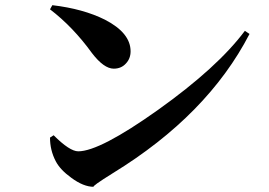

<svg xmlns="http://www.w3.org/2000/svg" viewBox="-20 -724 1040 741"><path d="M182 -704Q301 -690 385 -648Q484 -597 484 -526Q484 -498 466 -479Q448 -459 419 -459Q381 -459 335 -519Q262 -620 173 -688ZM590 -300Q820 -464 925 -605L943 -593Q781 -280 416 -56Q331 -3 342 -3Q302 -3 255 -38Q212 -69 195 -102Q173 -144 173 -193L187 -202Q249 -140 282 -140Q365 -140 590 -300Z"/></svg>

Font: Source Han Serif JP
Style: Bold
Weight: 700
Designer: Ryoko NISHIZUKA  (kana & ideographs); Frank Grießhammer (Latin, Greek & Cyrillic); Wenlong ZHANG  (bopomofo); Sandoll Co
Foundry: Adobe Systems Incorporated
Version: Version 1.000;PS 1;hotconv 16.6.53;makeotf.lib2.5.65590